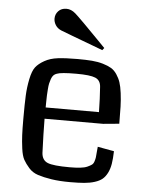

<svg xmlns="http://www.w3.org/2000/svg" viewBox="-55 -817 666 869"><g transform="rotate(5 278.5 -383.0)"><path d="M60.5 0ZM495.1 -275.4Q436.5 -269.5 422.4 -268.6H156.2Q156.7 -197.8 160.2 -113.3Q162.6 -80.6 188.2 -70.1Q213.9 -59.6 288.1 -59.6Q315.9 -59.6 335.9 -61.8Q356 -64 368.4 -69.6Q380.9 -75.2 387.9 -80.3Q395 -85.4 398.4 -96.4Q401.9 -107.4 402.8 -115Q403.8 -122.6 404.8 -137.9Q405.8 -153.3 407.2 -163.1L481.9 -149.4Q481 -115.2 477.1 -91.6Q473.1 -67.9 463.9 -49.8Q454.6 -31.7 441.9 -21.2Q429.2 -10.7 407.7 -3.9Q386.2 2.9 360.4 5.1Q334.5 7.3 296.4 7.3Q247.6 7.3 211.4 1.7Q175.3 -3.9 149.7 -12.2Q124 -20.5 107.4 -39.3Q90.8 -58.1 81.3 -75.2Q71.8 -92.3 67.4 -125.5Q63 -158.7 61.8 -185.8Q60.5 -212.9 60.5 -260.7Q60.5 -328.1 62.3 -365.7Q64 -403.3 71.8 -441.2Q79.6 -479 92.8 -496.1Q106 -513.2 131.8 -527.8Q157.7 -542.5 192.9 -546.6Q228 -550.8 282.2 -550.8Q319.8 -550.8 347.2 -548.6Q374.5 -546.4 397.5 -539.6Q420.4 -532.7 435.3 -523.9Q450.2 -515.1 461.7 -498Q473.1 -481 479.2 -462.6Q485.4 -444.3 489.3 -414.1Q493.2 -383.8 494.1 -352.8Q495.1 -321.8 495.1 -275.4ZM156.7 -319.8H398.9Q397.9 -382.3 394 -434.1Q392.1 -463.9 368.4 -473.9Q344.7 -483.9 281.7 -483.9Q211.9 -483.9 193.4 -476.1Q185.1 -473.6 179 -467.5Q172.9 -461.4 168.9 -450.2Q165 -439 162.8 -429.2Q160.6 -419.4 159.4 -402.1Q158.2 -384.8 157.7 -375.2Q157.2 -365.7 157 -346.2Q156.7 -326.7 156.7 -319.8ZM252.9 -755.9Q261.2 -749 297.4 -712.9Q333.5 -676.8 365.2 -644L397.5 -610.8L389.2 -600.6L343.8 -617.7Q298.3 -634.8 250 -652.8Q201.7 -670.9 196.3 -673.3Q179.2 -680.7 170.4 -694.8Q161.6 -709 161.6 -724.1Q161.6 -744.1 175.3 -758.5Q189 -772.9 211.9 -772.9Q233.4 -772.9 252.9 -755.9Z"/></g></svg>

Font: Coda
Style: Regular
Weight: 400
Designer: vernon adams
Foundry: vernon adams
Version: Version 2.000; ttfautohint (v0.8) -r 50 -G 200 -x